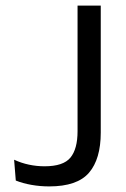

<svg xmlns="http://www.w3.org/2000/svg" viewBox="-20 -659 452 687"><path d="M156 8Q123.5 8 92.5 2.5Q61.5 -3 36.5 -13L30.5 -87.5Q56.5 -75.5 83.8 -69.8Q111 -64 139.5 -64Q206.5 -64 232 -95Q257.5 -126 257.5 -189.5V-639H340.5V-184.5Q340.5 -90 298.5 -41Q256.5 8 156 8Z"/></svg>

Font: Anek Tamil Medium
Style: Regular
Weight: 400
Version: Version 1.003